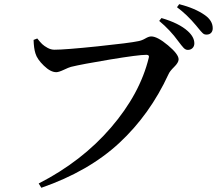

<svg xmlns="http://www.w3.org/2000/svg" viewBox="-20 -849 1040 918"><path d="M877.9 -610.4Q867.2 -610.4 857.9 -620.1Q848.6 -629.9 832 -652.3Q793.9 -705.1 741.2 -749L752 -762.7Q835.9 -738.3 877.9 -700.2Q909.2 -671.9 909.2 -641.6Q909.2 -627.9 900.4 -619.1Q891.6 -610.4 877.9 -610.4ZM967.8 -683.6Q961.9 -683.6 957.5 -685.1Q953.1 -686.5 948.2 -691.4Q943.4 -696.3 939.9 -700.2Q936.5 -704.1 929.2 -712.9Q921.9 -721.7 918 -726.6Q874 -779.3 826.2 -814.5L836.9 -829.1Q913.1 -809.6 960 -776.4Q997.1 -750 997.1 -713.9Q997.1 -700.2 989.3 -691.9Q981.4 -683.6 967.8 -683.6ZM158.2 -665Q171.9 -647.5 181.6 -638.2Q191.4 -628.9 207.5 -620.1Q223.6 -611.3 240.2 -611.3Q291 -611.3 446.3 -627.4Q601.6 -643.6 641.6 -652.3Q658.2 -655.3 674.8 -665Q691.4 -674.8 703.1 -674.8Q732.4 -674.8 783.2 -632.3Q834 -589.8 834 -565.4Q834 -549.8 812.5 -528.8Q791 -507.8 785.2 -493.2Q696.3 -300.8 549.8 -165Q403.3 -29.3 177.7 48.8L165 28.3Q371.1 -77.1 510.3 -238.8Q649.4 -400.4 691.4 -573.2Q695.3 -586.9 679.7 -586.9Q641.6 -586.9 506.3 -564.5Q371.1 -542 319.3 -529.3Q308.6 -526.4 284.7 -515.1Q260.7 -503.9 249 -503.9Q221.7 -503.9 189.5 -535.2Q157.2 -566.4 149.4 -593.8Q141.6 -618.2 140.6 -658.2Z"/></svg>

Font: GenYoMin TW TTF SemiBold
Style: Regular
Weight: 600
Version: Version 1.300